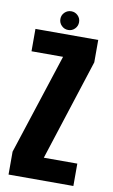

<svg xmlns="http://www.w3.org/2000/svg" viewBox="-89 -828 514 875"><g transform="rotate(10 168.5 -391.0)"><path d="M15.5 0V-106L167 -571.5H21V-675H311.5V-571.5L160.5 -103.5H315.5V0ZM168.5 -696Q150.5 -696 137.8 -708.8Q125 -721.5 125 -739.5Q125 -757.5 137.8 -770Q150.5 -782.5 168.5 -782.5Q186 -782.5 198.8 -770Q211.5 -757.5 211.5 -739.5Q211.5 -721.5 199 -708.8Q186.5 -696 168.5 -696Z"/></g></svg>

Font: Anybody Condensed Regular
Style: Bold
Weight: 700
Width: 3
Designer: Tyler Finck
Foundry: Etcetera Type Company
Version: Version 1.010; ttfautohint (v1.8.3) -l 8 -r 50 -G 200 -x 14 